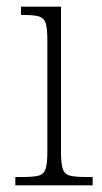

<svg xmlns="http://www.w3.org/2000/svg" viewBox="-20 -556 306 576"><path d="M26 0V-25H48Q80 -25 95.5 -29Q111 -33 116.5 -48.5Q122 -64 122 -98V-437Q122 -471 117 -486.5Q112 -502 97.5 -506.5Q83 -511 55 -511H43V-536H163V-99Q163 -65 168.5 -49Q174 -33 190 -29Q206 -25 238 -25H258V0Z"/></svg>

Font: Noto Serif Khmer SemiCondensed ExtraLight
Style: Regular
Weight: 200
Width: 4
Designer: Danh Hong and the Monotype Design Team
Foundry: Monotype Imaging Inc.
Version: Version 2.004; ttfautohint (v1.8.4.7-5d5b)